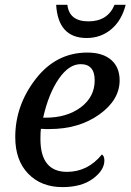

<svg xmlns="http://www.w3.org/2000/svg" viewBox="-20 -763 539 793"><path d="M400.9 -125Q411.1 -118.7 411.1 -100.1Q411.1 -60.1 364 -25.1Q316.9 9.8 237.8 9.8Q150.4 9.8 96.7 -45.4Q43 -100.6 43 -196.8Q43 -327.6 127.4 -436.8Q211.9 -545.9 340.8 -545.9Q404.3 -545.9 439.2 -515.6Q474.1 -485.4 474.1 -431.2Q474.1 -350.1 389.9 -290Q305.7 -230 184.1 -230H167Q158.2 -230 148.9 -231Q147 -217.3 147 -189Q147 -53.2 256.8 -53.2Q342.3 -53.2 400.9 -125ZM158.2 -276.9H168Q256.3 -276.9 313.7 -319.8Q371.1 -362.8 371.1 -431.2Q371.1 -498 313 -498Q264.6 -498 222.7 -437.3Q180.7 -376.5 158.2 -276.9ZM211.9 -743.2H258.3Q266.1 -674.8 345.2 -674.8Q424.8 -674.8 453.1 -743.2H499Q482.9 -678.7 439.7 -642.3Q396.5 -606 337.9 -606Q220.2 -606 211.9 -743.2Z"/></svg>

Font: Droid Serif
Style: Italic
Weight: 400
Italic angle: -12°
Designer: Monotype Design team
Foundry: Monotype Imaging Inc.
Version: Version 1.03